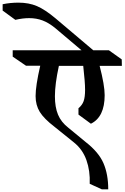

<svg xmlns="http://www.w3.org/2000/svg" viewBox="-182 -1166 941 1451"><path d="M571 -668Q609 -522 609 -447Q609 -282 505 -231L411 -300V-348Q439 -371 450 -401.5Q461 -432 461 -488Q461 -544 447 -668H263Q233 -531 233 -438Q233 -356 256.5 -299.5Q280 -243 334 -201L465 -93Q564 -16 600 67.5Q636 151 636 265H588L496 223Q500 125 471 43.5Q442 -38 375 -91L231 -207Q150 -269 118.5 -320.5Q87 -372 87 -440Q87 -517 122 -669H15L-86 -738V-786H434L235 -954Q186 -994 139.5 -1011.5Q93 -1029 38 -1029Q-10 -1029 -66 -1016L-162 -1086V-1134Q-104 -1146 -43 -1146Q36 -1146 97 -1120Q158 -1094 238 -1027L523 -786H641L738 -717L739 -668Z"/></svg>

Font: Inknut Antiqua SemiBold
Style: Regular
Weight: 600
Designer: Claus Eggers Sørensen
Foundry: Claus Eggers Sørensen
Version: Version 1.003; ttfautohint (v1.8.2) -l 8 -r 50 -G 200 -x 14 